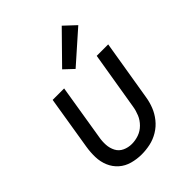

<svg xmlns="http://www.w3.org/2000/svg" viewBox="-220 -891 1017 1017"><g transform="rotate(-45 288.0 -383.0)"><path d="M241 8Q273 8 305.5 1Q338 -6 368 -24Q398 -42 420 -69.5Q442 -97 454 -128Q466 -159 471 -191L527 -530H441L387 -204Q383 -178 372.5 -152.5Q362 -127 341.5 -106.5Q321 -86 295 -77Q269 -68 243 -68Q216 -68 192 -79Q168 -90 156 -113Q144 -136 142.5 -163Q141 -190 146 -217L197 -530H111L62 -229Q56 -192 57 -156Q58 -120 71.5 -88Q85 -56 110.5 -33.5Q136 -11 170.5 -1.5Q205 8 241 8ZM313 -560 487 -714 423 -774 261 -609Z"/></g></svg>

Font: Iosevka Sparkle
Style: Italic
Weight: 400
Italic angle: -9°
Designer: Belleve Invis
Foundry: Belleve Invis
Version: Version 4.5.0; ttfautohint (v1.8.3)